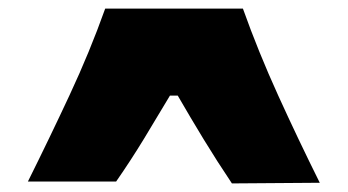

<svg xmlns="http://www.w3.org/2000/svg" viewBox="-20 -827 802 443"><path d="M515.1 -403.8Q481 -454.6 450.2 -505.1Q419.4 -555.7 390.1 -606.4H372.1Q342.8 -557.1 312.5 -507.3Q282.2 -457.5 248 -408.2H44.4Q94.2 -508.3 140.6 -607.7Q187 -707 222.7 -807.1H540.5Q576.2 -707 622.1 -606.2Q668 -505.4 717.8 -405.3Z"/></svg>

Font: Pinar Black
Style: Regular
Weight: 900
Designer: Amin Abedi
Version: Version 3.000